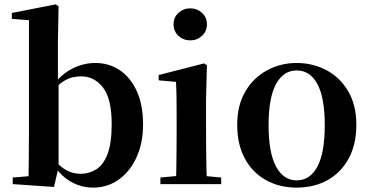

<svg xmlns="http://www.w3.org/2000/svg" viewBox="-20 -839 1684 875"><path d="M38 0V-30L110 -36Q111 -65 111 -100.5Q111 -136 111.5 -171.5Q112 -207 112 -235V-747L34 -753V-780L234 -819L247 -810L244 -651V-465L247 -455V-79V-77L226 13ZM403 16Q352 16 305.5 -9.5Q259 -35 223 -89H212L231 -106Q260 -74 288 -60.5Q316 -47 348 -47Q385 -47 417.5 -66.5Q450 -86 469.5 -135.5Q489 -185 489 -273Q489 -389 449.5 -440Q410 -491 350 -491Q330 -491 308.5 -486Q287 -481 263.5 -464.5Q240 -448 209 -414L196 -443H216Q257 -499 308 -525.5Q359 -552 414 -552Q477 -552 526 -519Q575 -486 603.5 -423.5Q632 -361 632 -271Q632 -189 603 -124Q574 -59 522.5 -21.5Q471 16 403 16Z M711 0V-30L818 -40H880L988 -30V0ZM782 0Q783 -25 783.5 -67Q784 -109 784.5 -154.5Q785 -200 785 -235V-308Q785 -358 784.5 -394Q784 -430 782 -466L703 -473V-497L910 -550L923 -542L919 -388V-235Q919 -200 919.5 -154.5Q920 -109 921 -67Q922 -25 923 0ZM847 -655Q816 -655 793.5 -675.5Q771 -696 771 -729Q771 -760 793.5 -780.5Q816 -801 847 -801Q878 -801 900.5 -780.5Q923 -760 923 -729Q923 -696 900.5 -675.5Q878 -655 847 -655Z M1332 16Q1253 16 1191.5 -18.5Q1130 -53 1095.5 -117Q1061 -181 1061 -270Q1061 -359 1098 -422Q1135 -485 1197 -518.5Q1259 -552 1332 -552Q1406 -552 1468 -519Q1530 -486 1567 -423Q1604 -360 1604 -270Q1604 -181 1569 -116.5Q1534 -52 1472.5 -18Q1411 16 1332 16ZM1332 -17Q1393 -17 1426.5 -80Q1460 -143 1460 -268Q1460 -394 1426.5 -456Q1393 -518 1332 -518Q1272 -518 1238 -456Q1204 -394 1204 -268Q1204 -143 1238 -80Q1272 -17 1332 -17Z"/></svg>

Font: Noto Serif KR ExtraLight
Style: Bold
Weight: 700
Version: Version 2.002-H1;hotconv 1.1.0;makeotfexe 2.6.0